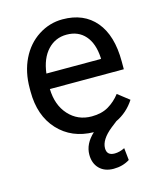

<svg xmlns="http://www.w3.org/2000/svg" viewBox="-111 -619 752 898"><g transform="rotate(-15 265.0 -169.5)"><path d="M486.8 -92.3Q452.1 -38.6 396 -12.2H396.5L368.2 9.8Q313 54.2 313 96.2Q313 131.3 351.1 131.3Q374.5 131.3 399.9 118.7L406.2 177.7Q372.1 199.2 328.1 199.2Q284.7 199.2 259.5 173.8Q234.4 148.4 234.4 106.4Q234.4 53.7 282.2 9.8Q175.8 7.8 110.6 -62.7Q45.4 -133.3 45.4 -250V-266.1Q45.4 -344.7 75.4 -406.5Q105.5 -468.3 159.4 -503.2Q213.4 -538.1 276.4 -538.1Q379.4 -538.1 436.5 -470.2Q493.7 -402.3 493.7 -275.9V-238.3H135.7Q137.7 -160.2 181.4 -112.1Q225.1 -64 292.5 -64Q340.3 -64 373.5 -83.5Q406.7 -103 431.6 -135.3ZM276.4 -463.9Q221.7 -463.9 184.6 -424.1Q147.5 -384.3 138.7 -312.5H403.3V-319.3Q399.4 -388.2 366.2 -426Q333 -463.9 276.4 -463.9Z"/></g></svg>

Font: APIMedia Roboto
Style: Regular
Weight: 400
Designer: Google
Version: Version 2.137; 2017